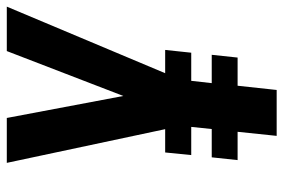

<svg xmlns="http://www.w3.org/2000/svg" viewBox="-157 -693 850 576"><g transform="rotate(-90 268.0 -405.0)"><path d="M148.4 0 160.6 -117.2H75.7L84 -194.8H168.9L175.3 -256.3H90.8L98.6 -334.5H168.5L67.4 -809.6H202.1L268.1 -460L402.8 -809.6H536.1L336.4 -334.5H406.2L397.9 -256.3H313.5L306.6 -194.8H391.6L383.3 -117.2H298.8L286.1 0Z"/></g></svg>

Font: Oswald
Style: Medium
Weight: 500
Designer: Vernon Adams
Foundry: Vernon Adams
Version: 3.0; ttfautohint (v0.94.23-7a4d-dirty) -l 8 -r 50 -G 150 -x 